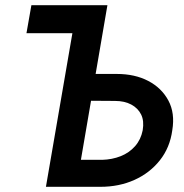

<svg xmlns="http://www.w3.org/2000/svg" viewBox="-20 -720 709 740"><path d="M280 -332 423 -331Q460 -331 486 -317Q512 -303 524 -278.5Q536 -254 530 -218Q523 -182 500.5 -156.5Q478 -131 445 -118Q412 -105 374 -104H242L223 0H367Q439 0 498 -26.5Q557 -53 596 -102Q635 -151 644 -218Q655 -284 629 -332.5Q603 -381 551.5 -408Q500 -435 430 -435H298ZM259 -592 157 0H274L394 -700H101L82 -592Z"/></svg>

Font: Jost Medium
Style: Italic
Weight: 500
Italic angle: -5°
Version: Version 3.710